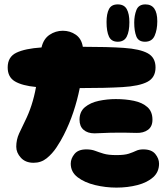

<svg xmlns="http://www.w3.org/2000/svg" viewBox="-20 -854 764 874"><path d="M133 -113Q96 -113 75 -136Q54 -159 54 -186Q54 -218 67 -246.5Q80 -275 93 -301Q111 -337 123.5 -375.5Q136 -414 144 -458Q81 -464 48 -483.5Q15 -503 15 -547Q15 -595 54.5 -614Q94 -633 169 -638Q178 -677 205.5 -695.5Q233 -714 266 -714Q299 -714 325 -696Q351 -678 357 -641Q471 -641 544 -636Q617 -631 652.5 -611.5Q688 -592 688 -547Q688 -501 651 -481.5Q614 -462 537.5 -457.5Q461 -453 343 -453Q332 -398 314 -344Q296 -290 270 -239Q257 -213 237.5 -183.5Q218 -154 192.5 -133.5Q167 -113 133 -113ZM410 -247Q379 -247 360.5 -263Q342 -279 342 -309Q342 -346 367 -366.5Q392 -387 430 -395Q468 -403 507 -403Q552 -403 590 -395Q628 -387 651 -366.5Q674 -346 674 -309Q674 -278 653.5 -263Q633 -248 601 -249Q583 -250 553.5 -250Q524 -250 507 -250Q478 -250 449.5 -248.5Q421 -247 410 -247ZM510 0Q461 0 413 -11.5Q365 -23 333.5 -47Q302 -71 302 -109Q302 -132 319 -153Q336 -174 373 -174Q396 -174 413 -167.5Q430 -161 451.5 -154.5Q473 -148 510 -148Q547 -148 566.5 -154.5Q586 -161 599.5 -167.5Q613 -174 632 -174Q670 -174 687 -153Q704 -132 704 -109Q704 -71 677 -47Q650 -23 605.5 -11.5Q561 0 510 0ZM640 -664Q610 -664 600.5 -688.5Q591 -713 591 -751Q591 -783 601 -808.5Q611 -834 642 -834Q696 -834 696 -757Q696 -719 684 -691.5Q672 -664 640 -664ZM516 -664Q487 -664 476 -687.5Q465 -711 465 -754Q465 -791 476 -812.5Q487 -834 516 -834Q545 -834 557 -812.5Q569 -791 569 -753Q569 -711 557 -687.5Q545 -664 516 -664Z"/></svg>

Font: Cherry Bomb One
Style: Regular
Weight: 400
Designer: satsuyako
Foundry: satsuyako
Version: Version 4.100; ttfautohint (v1.8.3)